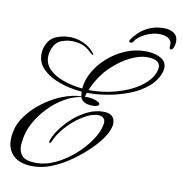

<svg xmlns="http://www.w3.org/2000/svg" viewBox="-83 -778 859 902"><g transform="rotate(10 347.0 -327.0)"><path d="M628 -700Q657 -700 675.5 -687Q694 -674 694 -649Q694 -646 694 -643Q694 -640 693 -637Q692 -633 691.5 -629Q691 -625 689 -621Q684 -607 675 -607Q668 -607 669 -622Q673 -643 657.5 -656Q642 -669 610 -669Q578 -669 543.5 -652Q509 -635 495 -611Q492 -606 484 -606Q477 -606 477 -612Q477 -616 480 -620Q491 -637 510.5 -655.5Q530 -674 559.5 -687Q589 -700 628 -700ZM133 46Q72 46 40.5 17.5Q9 -11 9 -61Q9 -75 12 -91Q19 -135 48 -174.5Q77 -214 119.5 -246Q162 -278 209.5 -297Q257 -316 300 -317Q299 -322 298.5 -328Q298 -334 298 -339Q239 -344 189.5 -362Q140 -380 110.5 -409.5Q81 -439 81 -480Q81 -500 88 -518Q102 -556 133.5 -569Q165 -582 196 -582Q201 -582 206.5 -582Q212 -582 217 -581Q240 -579 267.5 -566.5Q295 -554 315 -530Q321 -523 321 -520Q321 -518 319 -518Q317 -518 309 -524Q274 -561 229 -564Q225 -565 220 -565Q215 -565 209 -565Q186 -565 160 -554.5Q134 -544 122 -512Q118 -502 116 -492Q114 -482 114 -473Q114 -439 139 -414Q164 -389 206 -374Q248 -359 298 -354Q301 -395 323.5 -434.5Q346 -474 382.5 -506.5Q419 -539 464.5 -558.5Q510 -578 559 -578Q564 -578 570 -578Q576 -578 582 -577Q614 -574 637.5 -559.5Q661 -545 661 -517Q661 -509 658 -498Q645 -456 610 -425.5Q575 -395 527.5 -376Q480 -357 429 -347.5Q378 -338 334 -338H322L317 -318Q356 -320 382 -305Q390 -300 390 -294Q385 -283 361 -283Q333 -283 318.5 -292Q304 -301 301 -314Q261 -308 221.5 -285Q182 -262 149 -228Q116 -194 93.5 -154Q71 -114 65 -74Q64 -65 62.5 -56Q61 -47 61 -39Q61 -9 79 9.5Q97 28 146 28Q190 28 236.5 6Q283 -16 323.5 -51.5Q364 -87 392 -128Q420 -169 426 -206Q426 -208 426.5 -210.5Q427 -213 427 -214Q427 -227 419 -235.5Q411 -244 393 -244Q389 -244 385 -243.5Q381 -243 376 -242Q348 -237 312 -213Q276 -189 244.5 -153.5Q213 -118 197 -78Q193 -76 192 -76Q187 -76 190 -89Q200 -116 222.5 -146.5Q245 -177 275.5 -203.5Q306 -230 342 -247Q378 -264 415 -264Q444 -264 457 -251.5Q470 -239 470 -219Q470 -189 446 -153Q427 -123 392.5 -89Q358 -55 315 -24Q272 7 225 26.5Q178 46 133 46ZM328 -352H335Q386 -352 435.5 -363Q485 -374 527 -394Q569 -414 597.5 -442Q626 -470 634 -504Q635 -508 635 -515Q635 -530 622 -541Q609 -552 571 -552Q539 -552 496 -532Q453 -512 409 -471Q381 -445 360 -412.5Q339 -380 328 -352Z"/></g></svg>

Font: Luxurious Script
Style: Regular
Weight: 400
Designer: Robert E. Leuschke
Foundry: Robert E. Leuschke
Version: Version 1.010; ttfautohint (v1.8.3)